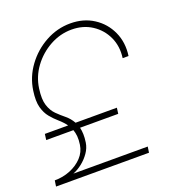

<svg xmlns="http://www.w3.org/2000/svg" viewBox="-148 -817 846 922"><g transform="rotate(-20 275.0 -356.5)"><path d="M-18.5 0 -14 -30Q28 -30 65.2 -45Q102.5 -60 127.8 -87Q153 -114 158 -150Q161.5 -174 159.8 -192.5Q158 -211 152.5 -226H13.5L17.5 -256H136.5Q121 -277 101 -294.2Q81 -311.5 63.5 -332.8Q46 -354 37.2 -386.2Q28.5 -418.5 36 -470Q45.5 -537 86 -592.2Q126.5 -647.5 186.2 -680.2Q246 -713 313 -713Q380.5 -713 431.2 -680.2Q482 -647.5 507.2 -592.2Q532.5 -537 523 -470H493Q501 -528.5 478.8 -576.8Q456.5 -625 412 -654Q367.5 -683 308.5 -683Q250 -683 197.5 -654Q145 -625 109.5 -576.8Q74 -528.5 66 -470Q58.5 -416.5 68.8 -385.2Q79 -354 98.5 -334.8Q118 -315.5 139 -298.5Q160 -281.5 174.5 -256H385.5L381.5 -226H186.5Q190 -211 190.8 -192.2Q191.5 -173.5 188 -150Q184 -123 167.2 -99Q150.5 -75 127.5 -57Q104.5 -39 81 -30H461L456.5 0Z"/></g></svg>

Font: Urbanist Thin
Style: Italic
Weight: 100
Italic angle: -8°
Designer: Corey Hu
Foundry: Corey Hu
Version: Version 1.321; ttfautohint (v1.8.4.7-5d5b)